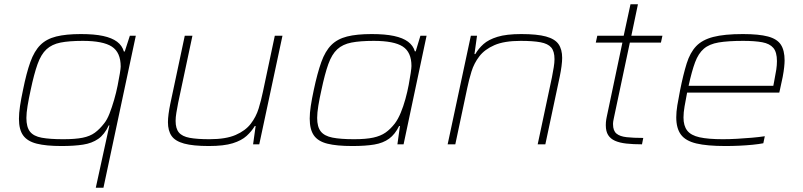

<svg xmlns="http://www.w3.org/2000/svg" viewBox="-20 -678 3771 902"><path d="M430 204 494 -89H491Q471 -46 441.5 -25.5Q412 -5 370 1.5Q328 8 269 8Q197 8 153 -3Q109 -14 89 -41.5Q69 -69 69 -120Q69 -146 74 -179.5Q79 -213 88 -255Q104 -335 122.5 -386.5Q141 -438 169.5 -466.5Q198 -495 244 -506.5Q290 -518 360 -518Q423 -518 464.5 -509Q506 -500 530 -482Q554 -464 562 -436H566L590 -510H618L466 204ZM277 -24Q334 -24 368.5 -31Q403 -38 425.5 -54.5Q448 -71 469 -98Q483 -115 494.5 -144.5Q506 -174 516 -208.5Q526 -243 532.5 -275.5Q539 -308 543 -332.5Q547 -357 547 -365Q547 -432 505.5 -459Q464 -486 369 -486Q305 -486 264.5 -478Q224 -470 198.5 -446.5Q173 -423 156.5 -377Q140 -331 124 -255Q115 -214 109.5 -180.5Q104 -147 104 -124Q104 -81 121 -59.5Q138 -38 176 -31Q214 -24 277 -24Z M961 8Q887 8 845 -3.5Q803 -15 786 -39.5Q769 -64 769 -104Q769 -121 772 -143.5Q775 -166 780 -190L848 -510H884L817 -195Q812 -169 808.5 -148Q805 -127 805 -110Q805 -74 820.5 -55.5Q836 -37 871 -30.5Q906 -24 964 -24Q1041 -24 1087 -44Q1133 -64 1158 -96.5Q1183 -129 1195 -168Q1207 -207 1215 -246L1271 -510H1307L1198 0H1169L1181 -86H1177Q1162 -61 1138.5 -39.5Q1115 -18 1073.5 -5Q1032 8 961 8Z M1635 8Q1562 8 1518 -3Q1474 -14 1454.5 -42Q1435 -70 1435 -121Q1435 -147 1440 -180Q1445 -213 1454 -255Q1471 -335 1489.5 -386.5Q1508 -438 1536.5 -466.5Q1565 -495 1610.5 -506.5Q1656 -518 1726 -518Q1789 -518 1831 -509Q1873 -500 1897 -482Q1921 -464 1929 -437H1933L1955 -510H1984L1876 0H1847L1859 -86H1855Q1836 -47 1808 -26.5Q1780 -6 1738.5 1Q1697 8 1635 8ZM1643 -24Q1699 -24 1733.5 -31.5Q1768 -39 1791 -55Q1814 -71 1835 -98Q1850 -118 1862.5 -148Q1875 -178 1884.5 -212.5Q1894 -247 1900 -279Q1906 -311 1909.5 -335Q1913 -359 1913 -368Q1913 -433 1872 -459.5Q1831 -486 1736 -486Q1672 -486 1631 -478Q1590 -470 1564.5 -446.5Q1539 -423 1522.5 -377Q1506 -331 1490 -255Q1481 -215 1475.5 -181.5Q1470 -148 1470 -124Q1470 -82 1487 -60.5Q1504 -39 1542 -31.5Q1580 -24 1643 -24Z M2083 0 2192 -510H2221L2209 -424H2213Q2228 -450 2251.5 -471Q2275 -492 2317 -505Q2359 -518 2429 -518Q2503 -518 2545 -506.5Q2587 -495 2604 -470.5Q2621 -446 2621 -406Q2621 -390 2618 -367Q2615 -344 2610 -320L2542 0H2506L2573 -315Q2578 -341 2581.5 -362.5Q2585 -384 2585 -400Q2585 -437 2569.5 -455Q2554 -473 2519 -479.5Q2484 -486 2426 -486Q2349 -486 2303 -466Q2257 -446 2232 -413.5Q2207 -381 2195 -342Q2183 -303 2175 -264L2119 0Z M2996 0Q2955 0 2923 -3.5Q2891 -7 2869.5 -16.5Q2848 -26 2837 -43.5Q2826 -61 2826 -90Q2826 -97 2826.5 -103.5Q2827 -110 2828 -116Q2829 -122 2830 -127L2904 -478H2779L2786 -510H2910L2942 -658H2977L2946 -510H3092L3085 -478H2939L2864 -124Q2862 -115 2861 -108.5Q2860 -102 2860 -99Q2860 -96 2860 -94Q2860 -64 2876 -50.5Q2892 -37 2924 -33.5Q2956 -30 3002 -30Z M3388 8Q3302 8 3251.5 -4Q3201 -16 3179 -45.5Q3157 -75 3157 -127Q3157 -152 3162 -183Q3167 -214 3175 -254Q3190 -329 3206 -380Q3222 -431 3250.5 -461Q3279 -491 3331 -504.5Q3383 -518 3470 -518Q3545 -518 3588 -506.5Q3631 -495 3648.5 -468Q3666 -441 3666 -394Q3666 -382 3664 -362.5Q3662 -343 3657 -316.5Q3652 -290 3644 -256L3641 -243H3208Q3201 -207 3196 -178Q3191 -149 3191 -126Q3191 -87 3208.5 -64.5Q3226 -42 3266.5 -33Q3307 -24 3376 -24Q3407 -24 3442.5 -26Q3478 -28 3512.5 -31Q3547 -34 3573 -38L3566 -5Q3546 -1 3516 2Q3486 5 3453 6.5Q3420 8 3388 8ZM3215 -275H3613L3617 -296Q3624 -331 3627 -351.5Q3630 -372 3630 -391Q3630 -433 3613 -453Q3596 -473 3561 -479.5Q3526 -486 3471 -486Q3400 -486 3356 -478.5Q3312 -471 3286.5 -449Q3261 -427 3245.5 -385.5Q3230 -344 3215 -275Z"/></svg>

Font: Saira Expanded Thin
Style: Italic
Weight: 250
Width: 7
Italic angle: -12°
Designer: Hector Gatti with collaboration of the Omnibus-Type team
Foundry: Omnibus-Type
Version: Version 1.101